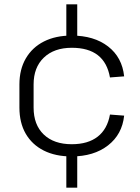

<svg xmlns="http://www.w3.org/2000/svg" viewBox="-20 -810 641 880"><path d="M334 -790V-639H284V-790ZM334 -101V50H284V-101ZM308 -93Q234 -93 180.5 -120Q127 -147 98 -197Q69 -247 69 -317V-423Q69 -492 98.5 -542.5Q128 -593 181.5 -620Q235 -647 308 -647Q411 -647 475.5 -597Q540 -547 549 -460L484 -455Q472 -523 428.5 -557Q385 -591 309 -591Q228 -591 181 -546Q134 -501 134 -423V-317Q134 -238 180.5 -193.5Q227 -149 309 -149Q383 -149 427.5 -183.5Q472 -218 484 -285L549 -280Q540 -194 475 -143.5Q410 -93 308 -93Z"/></svg>

Font: Pathway Extreme 8pt Thin 12pt ExtraLight
Style: Regular
Weight: 250
Version: Version 1.001;gftools[0.9.26]